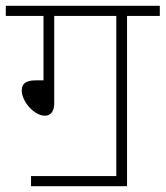

<svg xmlns="http://www.w3.org/2000/svg" viewBox="-20 -642 571 662"><path d="M87 -35V0H418V-587H531V-622H0V-587H130V-365H104C67 -365 55 -352 55 -330C55 -292 98 -243 135 -243C153 -243 167 -256 167 -286V-587H381V-35Z"/></svg>

Font: Noto Sans ExtraLight
Style: Italic
Weight: 200
Italic angle: -12°
Designer: Monotype Design Team
Foundry: Monotype Imaging Inc.
Version: Version 2.013